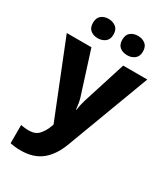

<svg xmlns="http://www.w3.org/2000/svg" viewBox="-238 -866 1063 1214"><g transform="rotate(30 294.0 -259.5)"><path d="M0 -549H180L279 -238Q284 -221 287.5 -200.5Q291 -180 293 -159H296Q299 -182 303.5 -201.5Q308 -221 313 -237L412 -549H588L362 54Q328 146 269.5 193Q211 240 118 240Q92 240 73.5 237.5Q55 235 41 232V99Q52 101 67.5 103Q83 105 100 105Q147 105 172 77Q197 49 211 11L217 -6ZM111 -688Q111 -725 132.5 -742Q154 -759 185 -759Q216 -759 238.5 -742Q261 -725 261 -688Q261 -652 238.5 -635Q216 -618 185 -618Q154 -618 132.5 -635Q111 -652 111 -688ZM325 -688Q325 -725 346.5 -742Q368 -759 401 -759Q431 -759 453.5 -742Q476 -725 476 -688Q476 -652 453.5 -635Q431 -618 401 -618Q368 -618 346.5 -635Q325 -652 325 -688Z"/></g></svg>

Font: Noto Sans Gujarati UI ExtraBold
Style: Regular
Weight: 800
Designer: Jelle Bosma - Monotype Design Team, Universal Thirst
Foundry: Monotype Imaging Inc.
Version: Version 2.106; ttfautohint (v1.8.4.7-5d5b)